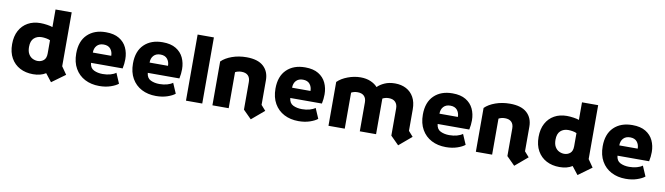

<svg xmlns="http://www.w3.org/2000/svg" viewBox="-37 -1220 6436 1859"><g transform="rotate(10 3180.5 -290.5)"><path d="M475 51 414 -27Q364 5 289 5Q216 5 160 -24.5Q104 -54 72 -110.5Q40 -167 40 -247Q40 -325 70 -380.5Q100 -436 153 -465.5Q206 -495 275 -495Q307 -495 343 -489.5Q379 -484 396 -477V-650H555V-120L607 -45ZM312 -129Q345 -129 370 -149.5Q395 -170 395 -218V-347Q379 -355 355.5 -359Q332 -363 312 -363Q266 -363 236 -335.5Q206 -308 206 -249Q206 -206 221.5 -179.5Q237 -153 261.5 -141Q286 -129 312 -129Z M940 6Q860 6 798.5 -26Q737 -58 702 -119Q667 -180 667 -266Q667 -387 734.5 -452.5Q802 -518 916 -518Q996 -518 1046.5 -487.5Q1097 -457 1121 -406Q1145 -355 1145 -293Q1145 -271 1142.5 -247.5Q1140 -224 1135 -201H824Q829 -150 866.5 -132Q904 -114 953 -114Q994 -114 1028 -123.5Q1062 -133 1083 -149L1126 -49Q1101 -28 1051.5 -11Q1002 6 940 6ZM824 -302H1005Q1005 -342 982.5 -369.5Q960 -397 915 -397Q872 -397 848 -371Q824 -345 824 -302Z M1498 6Q1418 6 1356.5 -26Q1295 -58 1260 -119Q1225 -180 1225 -266Q1225 -387 1292.5 -452.5Q1360 -518 1474 -518Q1554 -518 1604.5 -487.5Q1655 -457 1679 -406Q1703 -355 1703 -293Q1703 -271 1700.5 -247.5Q1698 -224 1693 -201H1382Q1387 -150 1424.5 -132Q1462 -114 1511 -114Q1552 -114 1586 -123.5Q1620 -133 1641 -149L1684 -49Q1659 -28 1609.5 -11Q1560 6 1498 6ZM1382 -302H1563Q1563 -342 1540.5 -369.5Q1518 -397 1473 -397Q1430 -397 1406 -371Q1382 -345 1382 -302Z M1793 0V-650H1953V0Z M2442 69 2361 -12V-284Q2361 -325 2339 -347Q2317 -369 2275 -369Q2257 -369 2241 -365Q2225 -361 2213 -354V0H2053V-431Q2091 -469 2156.5 -492.5Q2222 -516 2299 -516Q2410 -516 2465.5 -465.5Q2521 -415 2521 -329V-87L2566 -36Z M2899 6Q2819 6 2757.5 -26Q2696 -58 2661 -119Q2626 -180 2626 -266Q2626 -387 2693.5 -452.5Q2761 -518 2875 -518Q2955 -518 3005.5 -487.5Q3056 -457 3080 -406Q3104 -355 3104 -293Q3104 -271 3101.5 -247.5Q3099 -224 3094 -201H2783Q2788 -150 2825.5 -132Q2863 -114 2912 -114Q2953 -114 2987 -123.5Q3021 -133 3042 -149L3085 -49Q3060 -28 3010.5 -11Q2961 6 2899 6ZM2783 -302H2964Q2964 -342 2941.5 -369.5Q2919 -397 2874 -397Q2831 -397 2807 -371Q2783 -345 2783 -302Z M3891 69 3810 -12V-280Q3810 -319 3788 -342Q3766 -365 3724 -365Q3706 -365 3690 -361Q3674 -357 3662 -350V0H3502V-284Q3502 -325 3480 -347Q3458 -369 3416 -369Q3398 -369 3382 -365Q3366 -361 3354 -354V0H3194V-431Q3232 -469 3295 -492.5Q3358 -516 3420 -516Q3476 -516 3519 -497.5Q3562 -479 3587 -450Q3613 -477 3657 -496.5Q3701 -516 3759 -516Q3821 -516 3868.5 -491Q3916 -466 3943 -417.5Q3970 -369 3970 -299V-87L4015 -36Z M4348 6Q4268 6 4206.5 -26Q4145 -58 4110 -119Q4075 -180 4075 -266Q4075 -387 4142.5 -452.5Q4210 -518 4324 -518Q4404 -518 4454.5 -487.5Q4505 -457 4529 -406Q4553 -355 4553 -293Q4553 -271 4550.5 -247.5Q4548 -224 4543 -201H4232Q4237 -150 4274.5 -132Q4312 -114 4361 -114Q4402 -114 4436 -123.5Q4470 -133 4491 -149L4534 -49Q4509 -28 4459.5 -11Q4410 6 4348 6ZM4232 -302H4413Q4413 -342 4390.5 -369.5Q4368 -397 4323 -397Q4280 -397 4256 -371Q4232 -345 4232 -302Z M5032 69 4951 -12V-284Q4951 -325 4929 -347Q4907 -369 4865 -369Q4847 -369 4831 -365Q4815 -361 4803 -354V0H4643V-431Q4681 -469 4746.5 -492.5Q4812 -516 4889 -516Q5000 -516 5055.5 -465.5Q5111 -415 5111 -329V-87L5156 -36Z M5651 51 5590 -27Q5540 5 5465 5Q5392 5 5336 -24.5Q5280 -54 5248 -110.5Q5216 -167 5216 -247Q5216 -325 5246 -380.5Q5276 -436 5329 -465.5Q5382 -495 5451 -495Q5483 -495 5519 -489.5Q5555 -484 5572 -477V-650H5731V-120L5783 -45ZM5488 -129Q5521 -129 5546 -149.5Q5571 -170 5571 -218V-347Q5555 -355 5531.5 -359Q5508 -363 5488 -363Q5442 -363 5412 -335.5Q5382 -308 5382 -249Q5382 -206 5397.5 -179.5Q5413 -153 5437.5 -141Q5462 -129 5488 -129Z M6116 6Q6036 6 5974.5 -26Q5913 -58 5878 -119Q5843 -180 5843 -266Q5843 -387 5910.5 -452.5Q5978 -518 6092 -518Q6172 -518 6222.5 -487.5Q6273 -457 6297 -406Q6321 -355 6321 -293Q6321 -271 6318.5 -247.5Q6316 -224 6311 -201H6000Q6005 -150 6042.5 -132Q6080 -114 6129 -114Q6170 -114 6204 -123.5Q6238 -133 6259 -149L6302 -49Q6277 -28 6227.5 -11Q6178 6 6116 6ZM6000 -302H6181Q6181 -342 6158.5 -369.5Q6136 -397 6091 -397Q6048 -397 6024 -371Q6000 -345 6000 -302Z"/></g></svg>

Font: Braah One
Style: Regular
Weight: 400
Designer: Ashish Kumar
Foundry: Ashish Kumar
Version: Version 1.001; ttfautohint (v1.8.4.7-5d5b);gftools[0.9.29]